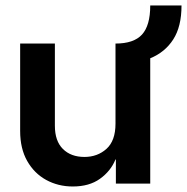

<svg xmlns="http://www.w3.org/2000/svg" viewBox="-20 -676 688 707"><path d="M405.3 -220.7V-515.6Q472.7 -515.6 502.9 -548.8Q533.2 -582 533.2 -655.8H648.4Q648.4 -578.1 617.9 -530.8Q587.4 -483.4 533.2 -461.4V0H406.7V-88.9H405.3Q387.7 -45.9 348.1 -17.6Q308.6 10.7 248 10.7Q194.3 10.7 150.1 -13.4Q106 -37.6 80.1 -83.3Q54.2 -128.9 54.2 -193.4V-515.6H182.1V-212.9Q182.1 -156.7 211.7 -127.4Q241.2 -98.1 291 -98.1Q338.9 -98.1 372.1 -127.9Q405.3 -157.7 405.3 -220.7Z"/></svg>

Font: Inter Display Semi Bold
Style: Regular
Weight: 600
Designer: Rasmus Andersson
Foundry: rsms
Version: Version 4.000;git-37864ae